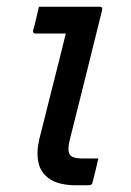

<svg xmlns="http://www.w3.org/2000/svg" viewBox="-20 -552 390 572"><path d="M96 -532H276Q287 -532 284 -521Q260 -425 236.5 -329.5Q213 -234 188 -136Q179 -100 190 -89Q199 -80 223 -80H273Q269 -63 265 -45.5Q261 -28 256 -10Q255 -3 251 -1.5Q247 0 242 0H208Q156 0 128.5 -18.5Q101 -37 94.5 -68Q88 -99 97 -137Q117 -218 137 -296Q157 -374 176 -452H87Q76 -452 79 -463Q84 -480 88 -497.5Q92 -515 96 -532Z"/></svg>

Font: Recursive Sn Lnr St
Style: Italic
Weight: 400
Italic angle: -15°
Version: Version 1.079;hotconv 1.0.112;makeotfexe 2.5.65598; ttfautoh